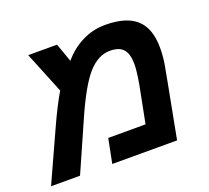

<svg xmlns="http://www.w3.org/2000/svg" viewBox="-124 -743 958 878"><g transform="rotate(-20 354.5 -304.5)"><path d="M466.8 -608.9Q570.3 -608.9 619.1 -563.7Q668 -518.6 668 -425.8Q668 -406.2 666.7 -388.9Q665.5 -371.6 662.4 -350.3Q659.2 -329.1 596.2 0H280.8L304.2 -118.2H485.8L521 -297.9Q532.2 -362.3 532.2 -394Q532.2 -444.3 512.2 -467.3Q492.2 -490.2 446.8 -490.2Q390.1 -490.2 340.8 -435.3Q291.5 -380.4 229 -237.8L124 0H-17.1L98.1 -252.9Q112.8 -285.6 135 -329.6Q157.2 -373.5 171.9 -397L89.8 -599.1H230L262.2 -508.8Q301.3 -555.7 354.2 -582.3Q407.2 -608.9 466.8 -608.9Z"/></g></svg>

Font: Liberation Sans
Style: Bold Italic
Weight: 700
Italic angle: -12°
Designer: Steve Matteson
Foundry: Ascender Corporation
Version: Version 2.1.5